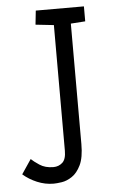

<svg xmlns="http://www.w3.org/2000/svg" viewBox="-51 -727 461 767"><g transform="rotate(-5 179.0 -343.5)"><path d="M133 4Q99 4 67 -9.5Q35 -23 11 -44L50 -102Q60 -92 82.5 -77Q105 -62 138 -62Q159 -62 174 -75.5Q189 -89 189 -123V-627L116 -635L122 -691H315V-631L257 -627V-144Q257 -90 242.5 -60Q228 -30 207 -16Q186 -2 165.5 1Q145 4 133 4Z"/></g></svg>

Font: Kreon Light
Style: Regular
Weight: 300
Designer: Julia Petretta
Foundry: Julia Petretta and Eli Heuer
Version: Version 2.002